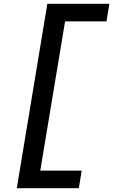

<svg xmlns="http://www.w3.org/2000/svg" viewBox="-20 -843 640 1006"><path d="M68 143 228 -823H553L538 -731H321L191 51H408L393 143Z"/></svg>

Font: Iosevka Aile Semibold
Style: Italic
Weight: 600
Italic angle: -9°
Designer: Belleve Invis
Foundry: Belleve Invis
Version: Version 31.1.0; ttfautohint (v1.8.4)